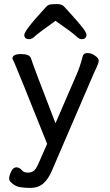

<svg xmlns="http://www.w3.org/2000/svg" viewBox="-20 -751 540 941"><path d="M128 170Q100 170 76.5 166Q53 162 31 140Q25 134 25 122Q25 110 35 89.5Q45 69 60 69Q75 69 88 84Q97 95 116.5 95Q136 95 147.5 84.5Q159 74 171 45L211 -46Q64 -414 51 -442L41 -463V-464Q41 -486 83 -486Q125 -486 132 -465Q140 -436 252 -147L355 -385Q372 -423 386 -477Q390 -491 409 -491Q428 -491 446 -478Q464 -465 464 -453Q464 -441 443 -399L235 84Q217 127 192 148.5Q167 170 128 170ZM379 -559Q368 -559 351 -575.5Q334 -592 252 -649Q168 -589 152 -574Q136 -559 124 -559Q99 -559 99 -580Q99 -590 122.5 -621Q146 -652 203 -714Q214 -727 225.5 -729Q237 -731 260.5 -731Q284 -731 295.5 -717.5Q307 -704 325 -685Q368 -638 386 -614Q404 -590 404 -581Q404 -559 379 -559Z"/></svg>

Font: Moon Stars Kai HW
Style: Bold
Weight: 700
Designer: GuiWonder
Version: Version 1.101